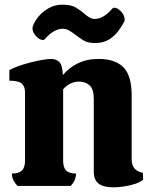

<svg xmlns="http://www.w3.org/2000/svg" viewBox="-20 -795 651 821"><path d="M55 0Q44 -11 37.5 -24Q31 -37 31 -53Q61 -53 74 -66Q87 -79 87 -108V-400Q87 -426 72.5 -438Q58 -450 20 -450V-495Q43 -508 78.5 -519Q114 -530 147.5 -536.5Q181 -543 199 -543Q220 -543 233.5 -530Q247 -517 249 -474Q274 -505 312.5 -524Q351 -543 402 -543Q472 -543 507.5 -507.5Q543 -472 543 -387V-114Q543 -65 591 -56L592 -27Q582 -17 560 -9.5Q538 -2 512.5 2Q487 6 465 6Q422 6 401.5 -10Q381 -26 381 -61V-373Q381 -414 363 -430Q345 -446 319 -446Q278 -446 250 -413V-108Q250 -79 262.5 -66Q275 -53 305 -53Q305 -23 282 0ZM386 -611Q356 -611 338.5 -621.5Q321 -632 304 -645Q290 -656 276.5 -664Q263 -672 247 -672Q231 -672 212 -662Q193 -652 171 -627Q168 -624 163 -624Q150 -624 134.5 -640Q119 -656 119 -674Q119 -679 120 -682Q127 -703 145 -724.5Q163 -746 189 -760.5Q215 -775 246 -775Q283 -775 303 -763.5Q323 -752 340 -737Q351 -727 362.5 -720.5Q374 -714 385 -714Q402 -714 420.5 -724Q439 -734 461 -759Q464 -762 469 -762Q482 -762 497.5 -746Q513 -730 513 -711Q513 -706 512 -704Q502 -684 486 -662.5Q470 -641 446 -626Q422 -611 386 -611Z"/></svg>

Font: Calistoga
Style: Regular
Weight: 400
Designer: Yvonne Schuttler, Eben Sorkin
Foundry: www.sorkintype.com
Version: Version 1.010; ttfautohint (v1.8.4.7-5d5b)